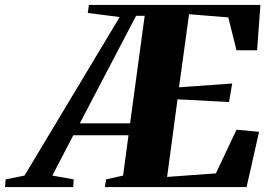

<svg xmlns="http://www.w3.org/2000/svg" viewBox="-122 -763 1092 783"><path d="M-101.5 0 -99 -31.5 -22 -47 366 -693.5 236 -710 240.5 -743H940L926.5 -558H842.5L809 -692L649 -705L608 -407L825 -422.5L812 -347L602 -358L559.5 -41.5L758.5 -56L842.5 -234L934.5 -225.5L883.5 0H305.5L310.5 -31.5L380 -47L402 -211.5H177L91.5 -47L178.5 -31.5L176.5 0ZM203.5 -260H408.5L468 -698.5H433Z"/></svg>

Font: Merriweather 96pt Black
Style: Italic
Weight: 900
Italic angle: -7.8°
Version: Version 2.101